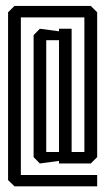

<svg xmlns="http://www.w3.org/2000/svg" viewBox="-20 -681 362 661"><path d="M292.5 -118.2H183.1V-127L117.2 -118.2L95.7 -140.1V-560.1L117.2 -582L183.1 -573.2V-582H226.6V-157.7H270.5V-621.1H51.8V-78.6H314.5V-39.6H29.8L7.8 -61V-638.7L29.8 -660.6H292.5L314.5 -638.7V-140.1ZM183.1 -157.7V-542.5H139.2V-157.7Z"/></svg>

Font: Silence
Style: Regular
Weight: 400
Designer: Lilo Joris
Foundry: Lilo Joris
Version: Version 1.035;Fontself Maker 3.5.7